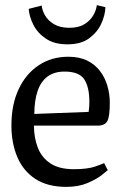

<svg xmlns="http://www.w3.org/2000/svg" viewBox="-20 -728 491 757"><path d="M241.3 8.8Q167.5 8.8 119.5 -22.6Q71.4 -54 48.2 -109Q25 -164 25 -233.3Q25 -315.3 53.5 -376.2Q82 -437.1 132.7 -470.7Q183.4 -504.3 249.2 -504.3Q293.1 -504.3 324.1 -489Q355 -473.7 374.6 -447.6Q394.2 -421.6 403.5 -389.3Q412.9 -357.1 412.9 -322.3Q412.9 -267.9 403 -250.3Q393 -232.7 365.2 -232.7H113.8Q114 -185.7 128.7 -146.7Q143.5 -107.6 178 -84.3Q212.6 -60.9 271.1 -60.9Q325.9 -60.9 356.7 -71.9Q387.4 -82.9 390.6 -84.9L404.9 -57.2Q401.7 -54 381.2 -37.8Q360.6 -21.5 325.2 -6.4Q289.8 8.8 241.3 8.8ZM115.3 -278.8 329.4 -286.8Q332.4 -304.8 332.4 -326.8Q332.4 -383.9 312.4 -414.8Q292.3 -445.8 234.5 -445.8Q194 -445.8 167.4 -426.2Q140.9 -406.6 128.3 -369.3Q115.6 -332 115.3 -278.8ZM246 -553.2Q194 -553.2 160.8 -575.7Q127.6 -598.2 111.4 -630.6Q95.3 -663 93.2 -693L144.3 -706.2Q146 -687.7 157.6 -667.2Q169.3 -646.7 193.2 -632.5Q217.2 -618.4 253.7 -618.4Q289.7 -618.4 312.7 -632.5Q335.7 -646.7 347.8 -667.6Q359.9 -688.6 361.7 -707.9L395.6 -699.6Q394.7 -668.3 379.2 -634.5Q363.7 -600.7 331.4 -576.9Q299.1 -553.2 246 -553.2Z"/></svg>

Font: Faustina Light
Style: Regular
Weight: 300
Designer: Alfonso Garcia
Foundry: http://www.omnibus-type.com
Version: Version 1.200